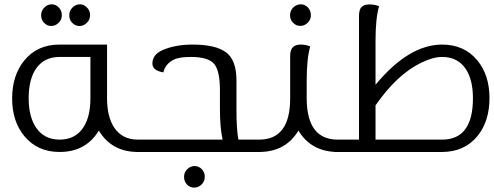

<svg xmlns="http://www.w3.org/2000/svg" viewBox="-20 -691 2248 873"><path d="M391.1 -432.1H251Q179.2 -432.1 142.6 -377Q110.4 -328.1 110.4 -244.1Q110.4 -161.1 143.6 -111.3Q180.7 -56.2 251 -56.2Q322.3 -56.2 358.9 -111.3Q391.1 -160.6 391.1 -244.1ZM611.3 -56.2V0H606.4Q488.3 0 429.2 -97.2Q370.6 0 251 0Q150.9 0 91.3 -71.3Q35.2 -138.7 35.2 -243.2Q35.2 -348.6 90.8 -416.5Q149.9 -488.3 250 -488.3H466.8V-244.1Q466.8 -160.2 499 -111.3Q535.6 -56.2 606.9 -56.2ZM246.6 -587.4Q231.9 -572.8 212.9 -572.8Q194.3 -572.8 180.7 -586.9Q167 -600.6 167 -621.6Q167 -642.6 181.6 -656.7Q195.8 -671.4 214.8 -671.4Q233.9 -671.4 247.6 -656.7Q261.2 -642.6 261.2 -622.1Q261.2 -601.6 246.6 -587.4ZM375 -587.4Q360.4 -572.8 341.3 -572.8Q322.3 -572.8 308.6 -586.9Q294.9 -600.6 294.9 -621.6Q294.9 -642.6 309.6 -656.7Q324.2 -671.4 343.3 -671.4Q361.8 -671.4 375.5 -656.7Q389.6 -642.6 389.6 -622.1Q389.6 -601.6 375 -587.4Z M1164.6 -56.2V0H601.1V-56.2H992.2Q980 -110.8 980 -195.3V-281.2Q980 -367.2 954.6 -399.4Q928.2 -432.1 847.7 -432.1Q793.5 -432.1 769.5 -419.4Q731.9 -400.4 722.7 -361.8Q672.9 -370.6 672.9 -401.9Q672.9 -443.8 721.7 -464.4Q778.3 -488.3 855 -488.3Q961.4 -488.3 1008.3 -452.6Q1055.2 -417 1055.2 -324.7V-190.4Q1055.2 -101.1 1064 -56.2ZM896.5 147.9Q881.8 162.1 863.3 162.1Q844.2 162.1 830.6 148.4Q816.9 134.3 816.9 113.3Q816.9 92.3 831.5 78.1Q846.2 64 864.7 64Q883.8 64 897.5 78.1Q911.1 92.3 911.1 112.8Q911.1 133.8 896.5 147.9Z M1345.2 -573.2Q1326.7 -573.2 1313 -586.9Q1298.8 -600.6 1298.8 -621.6Q1298.8 -642.6 1313.5 -657.2Q1328.6 -671.4 1347.2 -671.4Q1366.2 -671.4 1379.9 -657.2Q1393.6 -642.6 1393.6 -622.1Q1393.6 -601.6 1378.9 -587.4Q1364.3 -573.2 1345.2 -573.2ZM1519 -56.2V0H1515.1Q1395.5 -0.5 1336.9 -97.2Q1278.8 -0.5 1159.2 0H1155.3V-56.2H1159.2Q1299.3 -56.6 1299.3 -243.2V-435.5Q1299.3 -464.8 1311.5 -476.1Q1323.2 -488.3 1346.7 -488.3Q1369.6 -488.3 1390.6 -480Q1374.5 -425.3 1374.5 -323.2V-243.7Q1375 -56.6 1515.1 -56.2Z M1990.7 -56.2Q2130.4 -56.6 2130.4 -244.1Q2130.4 -327.6 2098.1 -377Q2061.5 -432.1 1990.2 -432.1Q1949.7 -432.1 1897 -406.7Q1785.6 -353.5 1687.5 -211.9V-56.2ZM1990.2 -488.3Q2090.8 -488.3 2149.9 -417Q2205.6 -350.1 2205.6 -244.6Q2205.6 -139.6 2150.9 -72.3Q2092.3 -0.5 1990.7 0H1499V-56.2H1612.3V-618.2Q1612.3 -647.5 1624 -659.2Q1636.2 -670.9 1659.7 -670.9Q1682.6 -670.9 1703.6 -663.1Q1687.5 -607.9 1687.5 -506.3V-305.7Q1838.9 -488.3 1990.2 -488.3Z"/></svg>

Font: Sukar
Style: Regular
Weight: 400
Designer: Dario Muhafara - Ghiath Alsory
Foundry: Dario Muhafara - Ghiath Alsory
Version: Version 1.00 March 17, 2016, initial release